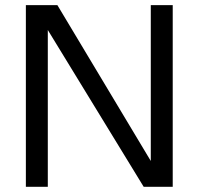

<svg xmlns="http://www.w3.org/2000/svg" viewBox="-20 -723 769 743"><path d="M80.1 0V-703.1H202.1L563.5 -100.1V-703.1H648.4V0H536.1L165 -606.9V0Z"/></svg>

Font: Schibsted Grotesk
Style: Regular
Weight: 400
Designer: Bakken & Baeck AS, Henrik Kongsvoll
Foundry: Schibsted ASA
Version: Version 1.100; ttfautohint (v1.8.4.7-5d5b);gftools[0.9.25]